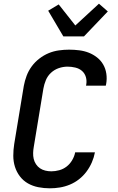

<svg xmlns="http://www.w3.org/2000/svg" viewBox="-20 -1012 640 1040"><path d="M250 8Q218 8 187.5 2Q157 -4 131.5 -18.5Q106 -33 88 -56.5Q70 -80 61 -108.5Q52 -137 52 -168.5Q52 -200 57 -232L109 -547Q114 -574 124 -601Q134 -628 151.5 -652Q169 -676 193 -694.5Q217 -713 243.5 -724Q270 -735 298.5 -739Q327 -743 354 -743Q382 -743 409.5 -739.5Q437 -736 461 -726.5Q485 -717 505.5 -701Q526 -685 539 -662.5Q552 -640 556 -612.5Q560 -585 555 -557L553 -548H446L447 -553Q451 -575 445 -595Q439 -615 424 -628Q409 -641 388 -646Q367 -651 346 -651Q322 -651 298.5 -643Q275 -635 256.5 -618Q238 -601 228.5 -578Q219 -555 215 -532L163 -217Q160 -200 159.5 -183.5Q159 -167 162.5 -151.5Q166 -136 175 -122.5Q184 -109 196.5 -100.5Q209 -92 225 -88Q241 -84 258 -84Q279 -84 301 -90Q323 -96 341 -110Q359 -124 371 -144.5Q383 -165 387 -186V-187H494V-186Q489 -159 477.5 -132.5Q466 -106 448.5 -82.5Q431 -59 408 -41Q385 -23 358.5 -12Q332 -1 304.5 3.5Q277 8 250 8ZM323 -815 241 -954 298 -988 388 -874 516 -992 564 -950 435 -815Z"/></svg>

Font: Iosevka Aile Semibold Oblique
Style: Regular
Weight: 600
Italic angle: -9°
Designer: Belleve Invis
Foundry: Belleve Invis
Version: Version 31.1.0; ttfautohint (v1.8.4)